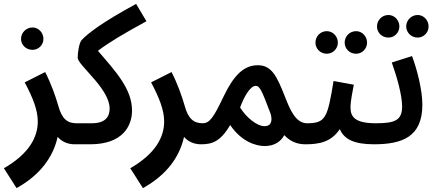

<svg xmlns="http://www.w3.org/2000/svg" viewBox="-56 -736 2243 986"><path d="M111 -480C142 -480 167 -505 167 -536C167 -568 142 -595 111 -595C78 -595 52 -568 52 -536C52 -505 78 -480 111 -480ZM29 230C150 163 217 71 240 -33C261 -9 291 5 327 5C370 5 390 -18 390 -51C390 -80 372 -103 337 -103C292 -103 262 -123 243 -194C229 -242 208 -303 176 -366L71 -313C112 -235 138 -172 138 -112C138 -34 96 52 -36 128Z M326 5H407C574 5 622 -89 622 -168C622 -278 541 -366 447 -475C500 -516 572 -559 696 -627L643 -716C468 -621 396 -565 363 -530C350 -515 343 -465 343 -440C343 -421 375 -391 433 -324C471 -279 507 -226 507 -179C507 -142 491 -103 415 -103H336Z M678 230C799 163 866 71 889 -33C910 -9 940 5 976 5C1019 5 1039 -18 1039 -51C1039 -80 1021 -103 986 -103C941 -103 911 -123 892 -194C878 -242 857 -303 825 -366L720 -313C761 -235 787 -172 787 -112C787 -34 745 52 613 128Z M975 5C1030 5 1075 -6 1126 -94C1185 -7 1260 14 1303 14C1351 14 1385 -7 1404 -42C1434 -10 1469 5 1512 5C1554 5 1575 -19 1575 -51C1575 -80 1557 -103 1521 -103C1463 -103 1434 -171 1408 -238C1366 -345 1339 -401 1268 -401C1197 -401 1145 -351 1092 -240C1041 -133 1021 -103 984 -103ZM1177 -184C1197 -239 1229 -295 1257 -295C1278 -295 1288 -273 1334 -151C1344 -116 1337 -88 1303 -88C1262 -88 1207 -135 1177 -184Z M1773 -460C1804 -460 1829 -486 1829 -517C1829 -549 1804 -576 1773 -576C1739 -576 1714 -549 1714 -517C1714 -486 1739 -460 1773 -460ZM1622 -460C1654 -460 1679 -486 1679 -517C1679 -549 1654 -576 1622 -576C1589 -576 1564 -549 1564 -517C1564 -486 1589 -460 1622 -460ZM1511 5C1581 5 1644 -5 1689 -73C1711 -21 1762 5 1865 5C1908 5 1928 -18 1928 -51C1928 -80 1911 -103 1875 -103C1768 -103 1744 -135 1744 -184C1744 -219 1755 -268 1761 -301L1657 -320C1626 -132 1617 -103 1521 -103Z M2089 -543C2120 -543 2145 -569 2145 -600C2145 -632 2120 -659 2089 -659C2056 -659 2030 -632 2030 -600C2030 -569 2056 -543 2089 -543ZM1939 -543C1970 -543 1995 -569 1995 -600C1995 -632 1970 -659 1939 -659C1905 -659 1880 -632 1880 -600C1880 -569 1905 -543 1939 -543ZM1864 5C2011 5 2113 -34 2113 -198C2113 -276 2085 -381 2060 -448L1956 -415C1982 -342 2009 -248 2009 -189C2009 -118 1972 -103 1874 -103Z"/></svg>

Font: Noto Sans Arabic UI XCn SmBd
Style: Regular
Weight: 600
Width: 2
Designer: Monotype Design Team, Nadine Chahine and Nizar Qandah
Foundry: Monotype Imaging Inc.
Version: Version 2.010